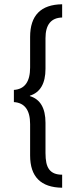

<svg xmlns="http://www.w3.org/2000/svg" viewBox="-20 -720 342 899"><path d="M271 159Q121 157 121 8V-139Q121 -237 45 -242V-299Q121 -304 121 -404V-547Q121 -698 271 -700V-638Q193 -636 193 -541V-398Q193 -295 120 -272V-270Q193 -248 193 -145V-4Q193 23 197 42Q201 61 210.5 73.5Q220 86 235 92Q250 98 271 98Z"/></svg>

Font: A Tai Tham KH New
Style: Regular
Weight: 400
Designer: Sangdang Kengtung
Foundry: Sangdang Kengtung
Version: Version 1.002